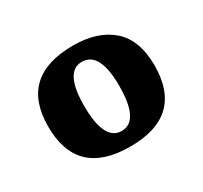

<svg xmlns="http://www.w3.org/2000/svg" viewBox="-84 -830 591 560"><g transform="rotate(-30 212.0 -549.5)"><path d="M212 -380Q391 -380 391 -550Q391 -636 343.5 -677.5Q296 -719 214 -719Q33 -719 33 -550Q33 -380 212 -380ZM213 -432Q154 -432 154 -550Q154 -665 212 -665Q272 -665 272 -550Q272 -432 213 -432Z"/></g></svg>

Font: Noto Serif SemiCondensed Extra
Style: Regular
Weight: 800
Width: 4
Designer: Monotype Design Team
Foundry: Monotype Imaging Inc.
Version: Version 1.002